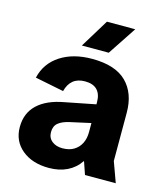

<svg xmlns="http://www.w3.org/2000/svg" viewBox="-110 -808 776 904"><g transform="rotate(15 277.5 -356.0)"><path d="M212 12Q131 12 81 -29.5Q31 -71 31 -139Q31 -207 75.5 -249Q120 -291 203 -306L401 -345V-255L252 -222Q216 -214 197.5 -198.5Q179 -183 179 -154Q179 -126 199 -110Q219 -94 250 -94Q283 -94 305.5 -107.5Q328 -121 340 -144.5Q352 -168 352 -200V-345Q352 -385 332 -405.5Q312 -426 273 -426Q237 -426 215 -408Q193 -390 184 -355L44 -383Q61 -456 123.5 -496.5Q186 -537 278 -537Q391 -537 445.5 -483Q500 -429 500 -334V-99L536 0H386L365 -61H363Q340 -26 301.5 -7Q263 12 212 12ZM299 -724H437L345 -585H214Z"/></g></svg>

Font: TikTok Sans 24pt
Style: Bold
Weight: 700
Version: Version 4.000